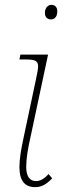

<svg xmlns="http://www.w3.org/2000/svg" viewBox="-20 -761 272 791"><path d="M190 -681C203 -681 216 -690 216 -714C216 -732 206 -741 192 -741C176 -741 165 -727 165 -707C165 -690 176 -681 190 -681ZM125 10C154 10 173 -4 195 -26L180 -44C162 -24 146 -15 128 -15C104 -15 88 -33 88 -73C88 -107 95 -150 105 -193L178 -536H64L60 -516H81C122 -516 137 -513 137 -487C137 -476 133 -459 129 -438L77 -193C67 -146 60 -106 60 -73C60 -14 84 10 125 10Z"/></svg>

Font: Noto Serif SemiCondensed Thin
Style: Italic
Weight: 100
Width: 4
Italic angle: -12°
Designer: Monotype Design Team
Foundry: Monotype Imaging Inc.
Version: Version 2.013